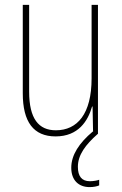

<svg xmlns="http://www.w3.org/2000/svg" viewBox="-20 -547 498 784"><path d="M298 134C298 86 329 44 379 0H380V-527H354V-227C354 -82 296 -15 208 -15C138 -15 99 -62 99 -173V-527H73V-166C73 -49 117 10 207 10C300 10 339 -53 356 -112H358L360 -9L359 -10C303 37 271 86 271 138C271 189 301 217 346 217C362 217 376 214 385 210V187C378 190 361 193 347 193C314 193 298 173 298 134Z"/></svg>

Font: Noto Sans Myanmar UI Condensed Thin
Style: Regular
Weight: 100
Width: 3
Designer: Monotype Design Team
Foundry: Monotype Imaging Inc.
Version: Version 2.103